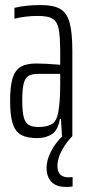

<svg xmlns="http://www.w3.org/2000/svg" viewBox="-20 -538 347 759"><path d="M267 162V199Q259 201 242 201Q202 201 183 180.5Q164 160 164 125Q164 96 181 62Q198 28 227 0H225L221 -68H217Q209 -23 185 -7.5Q161 8 127 8Q87 8 64 -4.5Q41 -17 30.5 -48.5Q20 -80 20 -140Q20 -196 29.5 -228Q39 -260 61.5 -273.5Q84 -287 123 -287Q158 -287 218 -282V-329Q218 -394 212 -423.5Q206 -453 188 -464Q170 -475 130 -475Q81 -475 37 -464V-507Q81 -518 142 -518Q191 -518 217.5 -503Q244 -488 255 -449Q266 -410 266 -336V0Q241 26 224 57.5Q207 89 207 118Q207 163 251 163ZM218 -246H134Q107 -246 93.5 -238.5Q80 -231 74 -209Q68 -187 68 -141Q68 -98 73.5 -76Q79 -54 92.5 -45Q106 -36 133 -36Q164 -36 183.5 -46.5Q203 -57 210 -92Q218 -135 218 -207Z"/></svg>

Font: Saira Ultra Condensed Light
Style: Regular
Weight: 300
Width: 1
Designer: Hector Gatti with collaboration of the Omnibus-Type team
Foundry: Omnibus-Type
Version: Version 1.001; ttfautohint (v1.8)